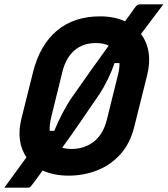

<svg xmlns="http://www.w3.org/2000/svg" viewBox="-40 -796 779 892"><path d="M425 -720Q491 -720 541 -697Q554 -714 564.5 -729.5Q575 -745 584 -757Q593 -770 598 -773Q603 -776 613 -776H719Q692 -741 666.5 -706.5Q641 -672 615 -638Q643 -601 650.5 -551.5Q658 -502 643 -444L584 -208Q565 -130 519.5 -79.5Q474 -29 411.5 -4.5Q349 20 279 20Q210 20 158 -4Q145 15 132 32Q119 49 108 64Q101 73 98 74.5Q95 76 88 76H-20Q-6 57 13 31Q32 5 50.5 -20.5Q69 -46 83 -65Q33 -139 60 -247L114 -463Q146 -588 225 -654Q304 -720 425 -720ZM199 -256Q189 -216 191 -188H212Q228 -227 249.5 -268.5Q271 -310 295 -345Q339 -408 383 -470Q427 -532 465 -584Q441 -596 406 -596Q345 -596 305.5 -561.5Q266 -527 250 -463ZM423 -360Q380 -298 336.5 -234Q293 -170 249 -110Q269 -104 293 -104Q352 -104 396 -138Q440 -172 457 -242L509 -452Q516 -480 515 -503H492Q480 -467 461.5 -429Q443 -391 423 -360Z"/></svg>

Font: Recursive Sn Lnr St
Style: Bold Italic
Weight: 700
Italic angle: -15°
Version: Version 1.079;hotconv 1.0.112;makeotfexe 2.5.65598; ttfautoh